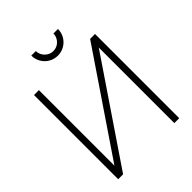

<svg xmlns="http://www.w3.org/2000/svg" viewBox="-250 -1031 1161 1161"><g transform="rotate(-45 331.0 -450.0)"><path d="M341 -786Q310 -786 283.8 -801.2Q257.5 -816.5 242.2 -842.8Q227 -869 227 -900H266Q266 -880 276.2 -862.8Q286.5 -845.5 303.8 -835.2Q321 -825 341 -825Q361.5 -825 378.8 -835.2Q396 -845.5 406 -862.8Q416 -880 416 -900H455Q455 -869 439.8 -842.8Q424.5 -816.5 398.2 -801.2Q372 -786 341 -786ZM550 0V-646L112 0H70V-720H112V-74L550 -720H592V0Z"/></g></svg>

Font: Vela Sans ExtLt
Style: Regular
Weight: 200
Designer: Principal design: Mikhail Sharanda - project Manrope.
Design modification: Ravid Balaliev
Foundry: Mikhail Sharanda
Version: Version 1.001